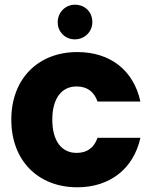

<svg xmlns="http://www.w3.org/2000/svg" viewBox="-20 -787 645 815"><path d="M28 -279C28 -104 143 8 308 8C447 8 547 -71 576 -202H394C379 -159 349 -138 305 -138C242 -138 202 -188 202 -279C202 -370 242 -420 305 -420C349 -420 379 -399 394 -356H576C547 -489 448 -566 308 -566C143 -566 28 -454 28 -279ZM246 -641C260 -627 277 -620 298 -620C339 -620 372 -652 372 -693C372 -736 341 -767 298 -767C257 -767 225 -734 225 -693C225 -672 232 -655 246 -641Z"/></svg>

Font: Poppins
Style: Bold
Weight: 700
Designer: Ninad Kale (Devanagari), Jonny Pinhorn (Latin)
Foundry: Indian Type Foundry
Version: 4.004